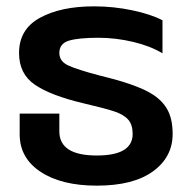

<svg xmlns="http://www.w3.org/2000/svg" viewBox="-20 -570 604 605"><path d="M42 -147V-212H167V-156Q167 -80 285 -80Q398 -80 398 -148Q398 -177 384 -193Q370 -209 340 -219Q310 -229 241 -245Q140 -269 90 -303Q40 -337 40 -403Q40 -478 106 -514Q172 -550 276 -550Q338 -550 397 -537.5Q456 -525 492 -506V-402Q454 -425 399.5 -438Q345 -451 290 -451Q228 -451 197.5 -442Q167 -433 167 -403Q167 -377 194.5 -364Q222 -351 294 -332L337 -321Q407 -302 446.5 -281Q486 -260 505 -229Q524 -198 524 -148Q524 -75 462 -30Q400 15 285 15Q174 15 108 -28.5Q42 -72 42 -147Z"/></svg>

Font: Prompt Medium
Style: Regular
Weight: 500
Designer: Katatrad Team
Foundry: CadsonDemak
Version: Version 1.000